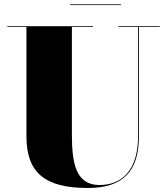

<svg xmlns="http://www.w3.org/2000/svg" viewBox="-20 -874 790 908"><path d="M312 -853.5V-850H552V-853.5ZM15 -750V-746.5H105V-230C105 -57 192 15 395 15C563 15 637 -65 637 -230V-746.5H735.5V-750H539.5V-746.5H633V-230C633 -65.5 553.5 1 450 1C336 1 320 -108 320 -240V-746.5H420V-750Z"/></svg>

Font: Bodoni* 48pt Fatface
Style: Regular
Weight: 900
Version: Version 2.3